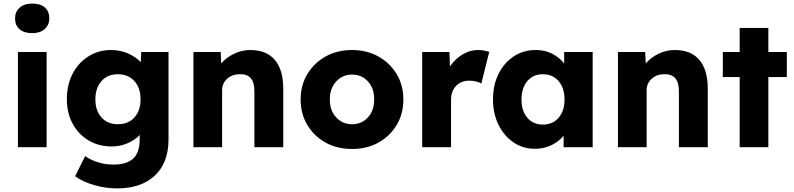

<svg xmlns="http://www.w3.org/2000/svg" viewBox="-20 -821 4429 1071"><path d="M160 -636Q115 -636 89.5 -657.5Q64 -679 64 -719Q64 -755 89.5 -778Q115 -801 160 -801Q205 -801 230 -779.5Q255 -758 255 -719Q255 -682 229.5 -659Q204 -636 160 -636ZM80 0V-531H240V0Z M633 230Q568 230 503.5 211Q439 192 399 162L455 50Q487 72 527.5 84.5Q568 97 612 97Q687 97 723 63.5Q759 30 759 -40V-68Q733 -40 691.5 -22Q650 -4 604 -4Q531 -4 474.5 -37.5Q418 -71 385.5 -130.5Q353 -190 353 -268Q353 -348 385 -409.5Q417 -471 473 -506.5Q529 -542 599 -542Q651 -542 695 -522.5Q739 -503 765 -474L768 -531H920V-43Q920 87 843.5 158.5Q767 230 633 230ZM637 -128Q695 -128 729.5 -165.5Q764 -203 764 -267Q764 -331 729.5 -369Q695 -407 637 -407Q580 -407 546 -368.5Q512 -330 512 -267Q512 -204 546 -166Q580 -128 637 -128Z M1059 0V-531H1211L1214 -467Q1242 -500 1285 -521Q1328 -542 1376 -542Q1466 -542 1513 -487Q1560 -432 1560 -326V0H1399V-313Q1399 -410 1317 -407Q1275 -407 1247 -381.5Q1219 -356 1219 -318V0Z M1944 10Q1861 10 1796.5 -25.5Q1732 -61 1694.5 -123.5Q1657 -186 1657 -266Q1657 -346 1694.5 -408Q1732 -470 1796.5 -506Q1861 -542 1944 -542Q2026 -542 2090.5 -506Q2155 -470 2192.5 -408Q2230 -346 2230 -266Q2230 -186 2192.5 -123.5Q2155 -61 2090.5 -25.5Q2026 10 1944 10ZM1944 -128Q1998 -128 2033 -167Q2068 -206 2067 -266Q2068 -327 2033 -366Q1998 -405 1944 -405Q1890 -405 1854.5 -365.5Q1819 -326 1820 -266Q1819 -206 1854.5 -167Q1890 -128 1944 -128Z M2335 0V-531H2487L2490 -450Q2517 -491 2558.5 -516.5Q2600 -542 2647 -542Q2665 -542 2680.5 -539Q2696 -536 2709 -532L2665 -355Q2654 -362 2635.5 -366.5Q2617 -371 2597 -371Q2553 -371 2524.5 -342Q2496 -313 2496 -266V0Z M2964 9Q2897 9 2844.5 -26.5Q2792 -62 2761 -124.5Q2730 -187 2730 -266Q2730 -347 2761 -409Q2792 -471 2845.5 -506.5Q2899 -542 2969 -542Q3021 -542 3061 -521Q3101 -500 3127 -467V-531H3286V0H3124V-64Q3097 -31 3055.5 -11Q3014 9 2964 9ZM3008 -126Q3063 -126 3096 -164Q3129 -202 3129 -266Q3129 -330 3096 -368.5Q3063 -407 3008 -407Q2954 -407 2921.5 -368.5Q2889 -330 2889 -266Q2889 -202 2921.5 -164Q2954 -126 3008 -126Z M3427 0V-531H3579L3582 -467Q3610 -500 3653 -521Q3696 -542 3744 -542Q3834 -542 3881 -487Q3928 -432 3928 -326V0H3767V-313Q3767 -410 3685 -407Q3643 -407 3615 -381.5Q3587 -356 3587 -318V0Z M4106 0V-391H4012V-531H4106V-665H4266V-531H4369V-391H4266V0Z"/></svg>

Font: Lexend
Style: Bold
Weight: 700
Designer: Bonnie Shaver-Troup, Thomas Jockin
Foundry: Lexend
Version: Version 1.007; ttfautohint (v1.8.3)